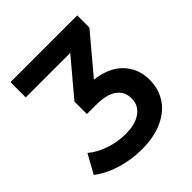

<svg xmlns="http://www.w3.org/2000/svg" viewBox="-194 -830 970 970"><g transform="rotate(-45 291.0 -345.0)"><path d="M541 -210Q541 -149 510 -99Q479 -49 416.5 -19.5Q354 10 264 10Q189 10 119.5 -11.5Q50 -33 1 -71L57 -172Q95 -140 149.5 -121.5Q204 -103 262 -103Q331 -103 370.5 -131.5Q410 -160 410 -209Q410 -258 372.5 -285.5Q335 -313 258 -313H194V-402L353 -591H35V-700H512V-613L342 -411Q439 -399 490 -345Q541 -291 541 -210Z"/></g></svg>

Font: APTA Sans SemiBold
Style: Bold
Weight: 600
Version: Version 7.200